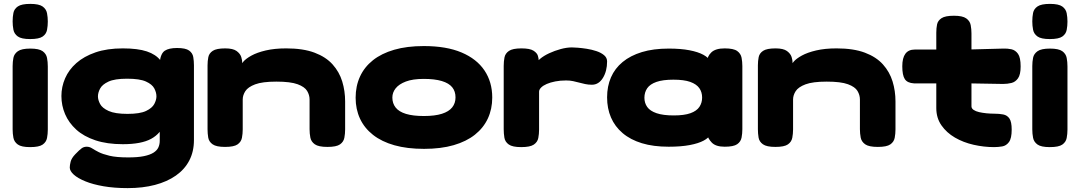

<svg xmlns="http://www.w3.org/2000/svg" viewBox="-20 -748 5558 988"><path d="M135 9Q90 9 71.5 -4.5Q53 -18 49 -39Q45 -60 45 -82V-408Q45 -430 49 -450.5Q53 -471 72 -484.5Q91 -498 136 -498Q181 -498 199.5 -484.5Q218 -471 222 -450Q226 -429 226 -406V-81Q226 -59 222 -38Q218 -17 199.5 -4Q181 9 135 9ZM135 -547Q90 -547 71.5 -560.5Q53 -574 49 -595Q45 -616 45 -638Q45 -661 49 -681.5Q53 -702 72 -715Q91 -728 136 -728Q181 -728 199.5 -714.5Q218 -701 222 -680Q226 -659 226 -637Q226 -615 222 -594Q218 -573 199.5 -560Q181 -547 135 -547Z M637 220Q568 220 513 210.5Q458 201 419 185Q380 169 359.5 150.5Q339 132 339 114Q339 102 343.5 84Q348 66 367 46Q390 22 401 14.5Q412 7 426 7Q441 7 454 15.5Q467 24 487.5 34.5Q508 45 543.5 53.5Q579 62 640 62Q689 62 720.5 55.5Q752 49 770 37.5Q788 26 795 10.5Q802 -5 802 -23V-429Q807 -473 828 -487Q849 -501 891 -501Q935 -501 953 -488Q971 -475 974.5 -454.5Q978 -434 978 -412V-27Q978 32 954 78Q930 124 885 155.5Q840 187 777.5 203.5Q715 220 637 220ZM612 -6Q531 -6 471 -26Q411 -46 372.5 -81Q334 -116 315 -160.5Q296 -205 296 -254Q296 -301 315 -345Q334 -389 373 -423.5Q412 -458 471.5 -478.5Q531 -499 612 -499Q689 -499 735.5 -483.5Q782 -468 806 -437Q830 -406 838.5 -359.5Q847 -313 847 -251Q847 -170 827.5 -115.5Q808 -61 757.5 -33.5Q707 -6 612 -6ZM636 -162Q700 -162 731.5 -177Q763 -192 774 -213Q785 -234 785 -252Q785 -272 774 -293Q763 -314 731 -328.5Q699 -343 634 -343Q570 -343 538 -328Q506 -313 495 -292Q484 -271 484 -252Q484 -234 495 -213Q506 -192 539 -177Q572 -162 636 -162Z M1138 8Q1093 8 1074 -5.5Q1055 -19 1051.5 -40Q1048 -61 1048 -83V-412Q1048 -434 1052 -454Q1056 -474 1075 -486.5Q1094 -499 1139 -499Q1179 -499 1197.5 -485.5Q1216 -472 1221.5 -454.5Q1227 -437 1226.5 -423Q1226 -409 1228 -409L1222 -405Q1219 -415 1232 -430.5Q1245 -446 1274 -462Q1303 -478 1348 -488.5Q1393 -499 1453 -499Q1540 -499 1598.5 -477Q1657 -455 1691.5 -416.5Q1726 -378 1741 -329Q1756 -280 1756 -226V-82Q1756 -60 1752 -39Q1748 -18 1729.5 -5Q1711 8 1665 8Q1619 8 1600 -5.5Q1581 -19 1577 -40Q1573 -61 1573 -83V-236Q1573 -259 1560.5 -280Q1548 -301 1511.5 -314.5Q1475 -328 1402 -328Q1330 -328 1293 -314Q1256 -300 1242.5 -279Q1229 -258 1229 -236V-82Q1229 -60 1225 -39Q1221 -18 1202.5 -5Q1184 8 1138 8Z M2162 18Q2075 18 2009.5 -0.5Q1944 -19 1899.5 -54Q1855 -89 1832.5 -137.5Q1810 -186 1810 -245Q1810 -305 1832.5 -354Q1855 -403 1899 -438Q1943 -473 2008.5 -492Q2074 -511 2161 -511Q2277 -511 2355 -478Q2433 -445 2473 -385.5Q2513 -326 2513 -246Q2513 -187 2490.5 -138.5Q2468 -90 2424 -55Q2380 -20 2314.5 -1Q2249 18 2162 18ZM2161 -151Q2218 -151 2254 -162.5Q2290 -174 2307 -195.5Q2324 -217 2324 -247Q2324 -278 2307 -299Q2290 -320 2253.5 -331Q2217 -342 2160 -342Q2104 -342 2068.5 -328.5Q2033 -315 2016 -293.5Q1999 -272 1999 -246Q1999 -216 2016 -194.5Q2033 -173 2069 -162Q2105 -151 2161 -151Z M2662 9Q2617 9 2598 -4.5Q2579 -18 2575.5 -39.5Q2572 -61 2572 -83V-409Q2572 -432 2576 -452.5Q2580 -473 2599 -486Q2618 -499 2663 -499Q2707 -499 2725.5 -487Q2744 -475 2748 -460.5Q2752 -446 2752 -438L2736 -414Q2740 -429 2759 -445Q2778 -461 2806 -474Q2834 -487 2865 -495.5Q2896 -504 2923 -504Q2932 -504 2952.5 -502.5Q2973 -501 2999 -497Q3025 -493 3049 -485Q3073 -477 3088.5 -464Q3104 -451 3104 -432Q3104 -382 3082.5 -347Q3061 -312 3026 -312Q3007 -312 2991 -315.5Q2975 -319 2960 -323Q2945 -327 2929 -330.5Q2913 -334 2893 -334Q2863 -334 2837.5 -329Q2812 -324 2793.5 -316Q2775 -308 2764.5 -297.5Q2754 -287 2754 -276V-81Q2754 -59 2750 -38Q2746 -17 2727 -4Q2708 9 2662 9Z M3709 7Q3663 7 3642.5 -14.5Q3622 -36 3619 -58H3637Q3628 -39 3601 -24.5Q3574 -10 3529 -1.5Q3484 7 3421 7Q3342 7 3283 -11Q3224 -29 3184 -63Q3144 -97 3124 -143.5Q3104 -190 3104 -247Q3104 -304 3124 -350Q3144 -396 3184 -429Q3224 -462 3283 -480Q3342 -498 3421 -498Q3483 -498 3527.5 -489.5Q3572 -481 3599.5 -466Q3627 -451 3637 -431H3619Q3619 -458 3640.5 -478.5Q3662 -499 3709 -499Q3755 -499 3773.5 -485.5Q3792 -472 3796 -451Q3800 -430 3800 -408V-83Q3800 -61 3796 -40Q3792 -19 3773.5 -6Q3755 7 3709 7ZM3447 -154Q3501 -154 3533 -165.5Q3565 -177 3579 -198Q3593 -219 3593 -246Q3593 -274 3578.5 -294.5Q3564 -315 3532 -326.5Q3500 -338 3445 -338Q3391 -338 3358 -326.5Q3325 -315 3310.5 -294Q3296 -273 3296 -245Q3296 -218 3310.5 -197.5Q3325 -177 3358.5 -165.5Q3392 -154 3447 -154Z M3970 8Q3925 8 3906 -5.5Q3887 -19 3883.5 -40Q3880 -61 3880 -83V-412Q3880 -434 3884 -454Q3888 -474 3907 -486.5Q3926 -499 3971 -499Q4011 -499 4029.5 -485.5Q4048 -472 4053.5 -454.5Q4059 -437 4058.5 -423Q4058 -409 4060 -409L4054 -405Q4051 -415 4064 -430.5Q4077 -446 4106 -462Q4135 -478 4180 -488.5Q4225 -499 4285 -499Q4372 -499 4430.5 -477Q4489 -455 4523.5 -416.5Q4558 -378 4573 -329Q4588 -280 4588 -226V-82Q4588 -60 4584 -39Q4580 -18 4561.5 -5Q4543 8 4497 8Q4451 8 4432 -5.5Q4413 -19 4409 -40Q4405 -61 4405 -83V-236Q4405 -259 4392.5 -280Q4380 -301 4343.5 -314.5Q4307 -328 4234 -328Q4162 -328 4125 -314Q4088 -300 4074.5 -279Q4061 -258 4061 -236V-82Q4061 -60 4057 -39Q4053 -18 4034.5 -5Q4016 8 3970 8Z M5095 9Q5043 9 4990 -3Q4937 -15 4894 -40Q4851 -65 4824.5 -103Q4798 -141 4798 -192V-580Q4798 -603 4802 -622.5Q4806 -642 4825 -654.5Q4844 -667 4889 -667Q4933 -667 4952 -653.5Q4971 -640 4975 -619Q4979 -598 4979 -576V-201Q4979 -190 4990 -182.5Q5001 -175 5018.5 -171Q5036 -167 5056.5 -165Q5077 -163 5096 -163Q5122 -163 5142.5 -159Q5163 -155 5174.5 -138Q5186 -121 5186 -81Q5186 -36 5172 -17Q5158 2 5137 5.5Q5116 9 5095 9ZM4687 -493H4954L5142 -498Q5164 -499 5184.5 -494.5Q5205 -490 5218.5 -471Q5232 -452 5232 -406Q5232 -364 5218.5 -345Q5205 -326 5184.5 -321Q5164 -316 5141 -316L4964 -319H4683Q4649 -321 4636 -341Q4623 -361 4623 -407Q4623 -450 4639 -471.5Q4655 -493 4687 -493Z M5382 9Q5337 9 5318.5 -4.5Q5300 -18 5296 -39Q5292 -60 5292 -82V-408Q5292 -430 5296 -450.5Q5300 -471 5319 -484.5Q5338 -498 5383 -498Q5428 -498 5446.5 -484.5Q5465 -471 5469 -450Q5473 -429 5473 -406V-81Q5473 -59 5469 -38Q5465 -17 5446.5 -4Q5428 9 5382 9ZM5382 -547Q5337 -547 5318.5 -560.5Q5300 -574 5296 -595Q5292 -616 5292 -638Q5292 -661 5296 -681.5Q5300 -702 5319 -715Q5338 -728 5383 -728Q5428 -728 5446.5 -714.5Q5465 -701 5469 -680Q5473 -659 5473 -637Q5473 -615 5469 -594Q5465 -573 5446.5 -560Q5428 -547 5382 -547Z"/></svg>

Font: Fredoka Expanded
Style: Bold
Weight: 700
Width: 7
Designer: Ben Nathan
Foundry: Milena B. Brandão, Ben Nathan
Version: Version 2.001